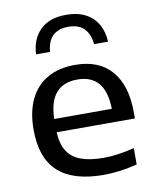

<svg xmlns="http://www.w3.org/2000/svg" viewBox="-89 -874 779 953"><g transform="rotate(-10 300.0 -397.5)"><path d="M557 -239H162.5Q165.5 -180 188 -143.8Q210.5 -107.5 255.5 -90.5Q300.5 -73.5 371 -73.5Q441 -73.5 526 -95V-12.5Q437.5 10 355.5 10Q203.5 10 127.8 -58.8Q52 -127.5 52 -271Q52 -361 82.5 -424Q113 -487 170.8 -519.8Q228.5 -552.5 310 -552.5Q430 -552.5 493.5 -479.2Q557 -406 557 -268ZM162 -306H452.5Q450.5 -394.5 414.5 -436.8Q378.5 -479 308.5 -479Q238.5 -479 201.5 -436.8Q164.5 -394.5 162 -306ZM310 -805Q366.5 -805 406.5 -784.2Q446.5 -763.5 468 -725.8Q489.5 -688 492 -637.5H421.5Q417 -688 389.8 -716.2Q362.5 -744.5 310 -744.5Q208.5 -744.5 199.5 -637.5H129Q133 -715 179 -760Q225 -805 310 -805Z"/></g></svg>

Font: Encode Sans Expanded Medium
Style: Regular
Weight: 500
Width: 7
Designer: Multiple Designers
Foundry: Impallari Type
Version: Version 2.000